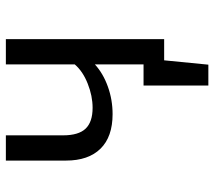

<svg xmlns="http://www.w3.org/2000/svg" viewBox="-58 -522 731 655"><g transform="rotate(-90 307.5 -194.5)"><path d="M415.4 -540H501.5V0H429.2L414.4 150.8H343.1V-70.3H415.4V-236.4Q384.6 -208.2 339.7 -192.1Q294.9 -175.9 245.6 -175.9Q168.2 -175.9 127.7 -217.2Q87.2 -258.5 87.2 -334.9V-540H173.3V-345.1Q173.3 -291.8 196.2 -267.9Q219 -244.1 267.2 -244.1Q307.7 -244.1 349.7 -260.8Q391.8 -277.4 415.4 -305.1Z"/></g></svg>

Font: Fira Code Fixed
Style: Regular
Weight: 400
Monospace: yes
Designer: Carrois Corporate, Edenspiekermann AG, Nikita Prokopov
Foundry: Carrois Corporate, Edenspiekermann AG, Nikita Prokopov
Version: Version 5.002